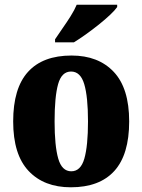

<svg xmlns="http://www.w3.org/2000/svg" viewBox="-20 -786 605 816"><path d="M281 10Q167 10 101.5 -59.5Q36 -129 36 -270Q36 -411 99 -480.5Q162 -550 284 -550Q398 -550 463.5 -480.5Q529 -411 529 -270Q529 -129 466 -59.5Q403 10 281 10ZM283 -58Q323 -58 338.5 -112Q354 -166 354 -270Q354 -375 338 -428.5Q322 -482 282 -482Q242 -482 227 -428.5Q212 -375 212 -270Q212 -166 227.5 -112Q243 -58 283 -58ZM214 -619Q227 -639 245 -664.5Q263 -690 280 -717Q297 -744 306 -766H478V-756Q469 -743 448.5 -723.5Q428 -704 400.5 -682Q373 -660 345 -640Q317 -620 294 -606H214Z"/></svg>

Font: Noto Serif Lao Condensed Black
Style: Regular
Weight: 900
Width: 3
Designer: Monotype Design Team
Foundry: Monotype Imaging Inc.
Version: Version 2.003; ttfautohint (v1.8.4.7-5d5b)